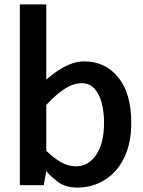

<svg xmlns="http://www.w3.org/2000/svg" viewBox="-20 -840 650 871"><path d="M329.5 11Q279 11 245.5 -13.2Q212 -37.5 190 -63.5L178.5 0H70V-820H190V-479Q210 -497 237.8 -516.2Q265.5 -535.5 297.5 -548.5Q329.5 -561.5 362.5 -561.5Q457.5 -561.5 516.5 -488.8Q575.5 -416 575.5 -283.5Q575.5 -190 543.2 -124.2Q511 -58.5 455.2 -23.8Q399.5 11 329.5 11ZM325.5 -85.5Q381.5 -85.5 416.8 -138.2Q452 -191 452 -283.5Q452 -329.5 442 -370.2Q432 -411 409.8 -436.8Q387.5 -462.5 351.5 -462.5Q319 -462.5 289.2 -446.2Q259.5 -430 234.2 -407.2Q209 -384.5 190 -364V-156Q223 -123.5 256.2 -104.5Q289.5 -85.5 325.5 -85.5Z"/></svg>

Font: Junction SemiBold
Style: Regular
Weight: 600
Designer: Caroline Hadilaksono
Foundry: Caroline Hadilaksono, Tyler Finck, The League of Moveable Type
Version: Version 2.000; ttfautohint (v1.8.3)